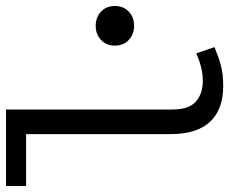

<svg xmlns="http://www.w3.org/2000/svg" viewBox="-107 -670 764 640"><g transform="rotate(-90 275.0 -350.0)"><path d="M148 -163Q148 -76 189 -32Q230 12 308 12Q348 12 376 4.5Q404 -3 438 -17L417 -78Q369 -56 326 -56Q282 -56 256 -79.5Q230 -103 230 -157V-712H-25V-645H148ZM443 -349Q443 -320 462 -302.5Q481 -285 509 -285Q537 -285 556 -302.5Q575 -320 575 -349Q575 -378 556 -395.5Q537 -413 509 -413Q481 -413 462 -395.5Q443 -378 443 -349Z"/></g></svg>

Font: Codetta
Style: Regular
Weight: 400
Italic angle: -11°
Designer: Ulrich Proeller
Foundry: PROSA GmbH
Version: Version 2.00;September 29, 2018;FontCreator 11.5.0.2427 64-b